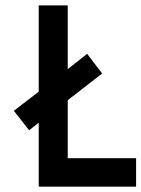

<svg xmlns="http://www.w3.org/2000/svg" viewBox="-20 -704 533 724"><path d="M32.2 -286.1 126 -358.4V-683.6H235.4V-443.4L308.6 -501L365.2 -426.8L235.4 -326.2V-107.4H493.2V0H126V-241.2L89.8 -212.9Z"/></svg>

Font: Post No Bills Colombo
Style: Bold
Weight: 700
Designer: Kosala Senevirathne, Siva Puranthara, Lasantha Premarathna, Tharique Azeez
Foundry: Mooniak
Version: Version 1.220 ; ttfautohint (v1.6)